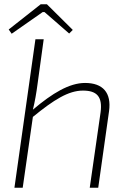

<svg xmlns="http://www.w3.org/2000/svg" viewBox="-20 -885 610 905"><path d="M190 -828 306 -727 323 -744 201 -865H172L21 -746L35 -726L181 -828ZM381 -494C307 -494 227 -446 135 -368C144 -403 152 -450 157 -489L186 -700H147L48 0H87L135 -334C234 -415 303 -458 371 -458C437 -458 464 -429 454 -355L403 0H443L494 -361C506 -448 465 -494 381 -494Z"/></svg>

Font: Exo 2 Extra Light
Style: Italic
Weight: 250
Italic angle: -8°
Designer: Natanael Gama
Version: Version 1.001;PS 001.001;hotconv 1.0.88;makeotf.lib2.5.64775